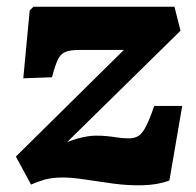

<svg xmlns="http://www.w3.org/2000/svg" viewBox="-20 -535 582 569"><path d="M79 -515H497L515 -444L179 -114Q197 -121 212 -125Q227 -129 240 -131Q253 -133 264 -133Q283 -133 298 -131.5Q313 -130 328.5 -127.5Q344 -125 362 -125Q380 -125 391.5 -133Q403 -141 413.5 -162Q424 -183 437 -221H520L482 0Q447 13 403 14Q359 15 315 9Q271 3 232 -3Q193 -9 167 -9Q133 -9 110 -2Q87 5 72 12L27 -71L347 -387H215Q188 -387 173.5 -381Q159 -375 151 -357.5Q143 -340 134 -306L49 -303L68 -504Z"/></svg>

Font: Literata ExtraBold
Style: Italic
Weight: 800
Italic angle: -2°
Designer: Latin by Veronika Burian and Jose Scaglione. Greek by Irene Vlachou. Cyrillic by Vera Evstafieva
Foundry: TypeTogether
Version: Version 3.002